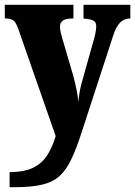

<svg xmlns="http://www.w3.org/2000/svg" viewBox="-23 -556 563 800"><path d="M17 161Q80 161 117 142Q154 123 175 89Q196 55 209 11L54 -433Q44 -463 32.5 -471Q21 -479 2 -479H-3V-536H283V-479H279Q250 -479 238.5 -470Q227 -461 227 -446Q227 -435 229.5 -423Q232 -411 236 -398L282 -241Q291 -208 296.5 -179.5Q302 -151 303 -132Q308 -175 316 -206L368 -391Q371 -400 374.5 -417.5Q378 -435 378 -446Q378 -464 366.5 -470Q355 -476 330 -478L325 -479V-536H520V-479H517Q493 -478 477 -461.5Q461 -445 449 -409L317 -4Q295 64 274 108Q253 152 225 177.5Q197 203 152 213.5Q107 224 37 224H17Z"/></svg>

Font: Noto Serif Thai Condensed Black
Style: Regular
Weight: 900
Width: 3
Designer: Monotype Design Team
Foundry: Monotype Imaging Inc.
Version: Version 2.002; ttfautohint (v1.8.4.7-5d5b)